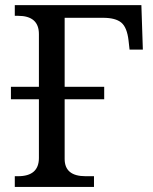

<svg xmlns="http://www.w3.org/2000/svg" viewBox="-20 -734 601 754"><path d="M349.1 0H38.1V-42H50.8Q132.8 -42 132.8 -113.8V-344.2H22.9V-393.1H132.8V-600.1Q132.8 -671.9 50.8 -671.9H38.1V-713.9H535.2L541 -539.1H488.8L484.9 -574.2Q479 -626.5 456.3 -645.3Q433.6 -664.1 384.8 -664.1H233.9V-393.1H389.2V-344.2H233.9V-109.9Q233.9 -42 315.9 -42H349.1Z"/></svg>

Font: Droid-TTFautohint Serif
Style: Regular
Weight: 400
Foundry: Ascender Corporation
Version: Version 1.00; ttfautohint (v1.00rc1.4-1a1c-dirty) -l 8 -r 50